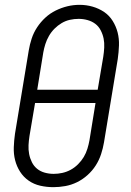

<svg xmlns="http://www.w3.org/2000/svg" viewBox="-20 -766 540 794"><path d="M201 8Q173 8 146.5 2Q120 -4 98.5 -19Q77 -34 63 -56Q49 -78 42.5 -103.5Q36 -129 37 -157Q38 -185 42 -213L99 -558Q103 -582 111 -606.5Q119 -631 133.5 -653Q148 -675 167.5 -693Q187 -711 210.5 -722.5Q234 -734 258.5 -740Q283 -746 309 -746Q337 -746 363 -738.5Q389 -731 410.5 -716.5Q432 -702 446 -679.5Q460 -657 466.5 -631.5Q473 -606 472 -578Q471 -550 467 -522L410 -177Q406 -153 398 -128.5Q390 -104 376 -82Q362 -60 342 -42Q322 -24 298.5 -12.5Q275 -1 250 3.5Q225 8 201 8ZM134 -395H384L407 -531Q410 -550 411 -569.5Q412 -589 408.5 -606.5Q405 -624 396.5 -640.5Q388 -657 374 -667.5Q360 -678 342 -683Q324 -688 305 -688Q287 -688 269 -684Q251 -680 235 -670.5Q219 -661 205.5 -647.5Q192 -634 182.5 -617.5Q173 -601 167.5 -583.5Q162 -566 159 -549ZM202 -47Q220 -47 238 -51Q256 -55 272.5 -64Q289 -73 303 -87Q317 -101 326.5 -117Q336 -133 341.5 -151Q347 -169 350 -186L375 -340H125L102 -204Q99 -185 98 -166Q97 -147 100.5 -129Q104 -111 112 -95Q120 -79 133.5 -68Q147 -57 165 -52Q183 -47 202 -47Z"/></svg>

Font: Iosevka Slab Light
Style: Italic
Weight: 300
Italic angle: -9°
Monospace: yes
Designer: Belleve Invis
Foundry: Belleve Invis
Version: Version 11.1.1; ttfautohint (v1.8.3)